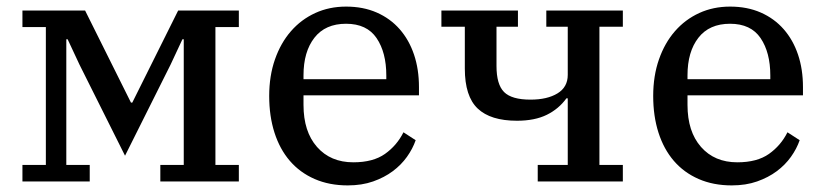

<svg xmlns="http://www.w3.org/2000/svg" viewBox="-20 -550 2496 582"><path d="M48 -50H119V-468H48V-518H238L377 -239H381L520 -518H704V-468H633V-50H704V0H466V-50H537V-431H533L497 -354L359 -78L221 -354L185 -431H181V-50H252V0H48Z M1034 12Q978 12 933.5 -7.5Q889 -27 858.5 -62.5Q828 -98 812 -148Q796 -198 796 -259Q796 -320 813.5 -370Q831 -420 862 -455.5Q893 -491 935.5 -510.5Q978 -530 1029 -530Q1081 -530 1122 -512Q1163 -494 1191.5 -461.5Q1220 -429 1235 -384.5Q1250 -340 1250 -286V-261H900V-232Q900 -151 941 -104.5Q982 -58 1051 -58Q1111 -58 1147 -83.5Q1183 -109 1203 -149L1240 -125Q1231 -99 1213.5 -74.5Q1196 -50 1170.5 -31Q1145 -12 1111 0Q1077 12 1034 12ZM900 -310H1151V-321Q1151 -391 1121.5 -434.5Q1092 -478 1029 -478Q966 -478 933 -435.5Q900 -393 900 -322Z M1610 -50H1701V-252H1697Q1674 -220 1637.5 -202Q1601 -184 1547 -184Q1467 -184 1428 -221Q1389 -258 1389 -342V-469H1318V-518H1550V-469H1485V-350Q1485 -294 1508 -271Q1531 -248 1588 -248Q1639 -248 1670 -267Q1701 -286 1701 -323V-469H1636V-518H1868V-469H1797V-50H1868V0H1610Z M2198 12Q2142 12 2097.5 -7.5Q2053 -27 2022.5 -62.5Q1992 -98 1976 -148Q1960 -198 1960 -259Q1960 -320 1977.5 -370Q1995 -420 2026 -455.5Q2057 -491 2099.5 -510.5Q2142 -530 2193 -530Q2245 -530 2286 -512Q2327 -494 2355.5 -461.5Q2384 -429 2399 -384.5Q2414 -340 2414 -286V-261H2064V-232Q2064 -151 2105 -104.5Q2146 -58 2215 -58Q2275 -58 2311 -83.5Q2347 -109 2367 -149L2404 -125Q2395 -99 2377.5 -74.5Q2360 -50 2334.5 -31Q2309 -12 2275 0Q2241 12 2198 12ZM2064 -310H2315V-321Q2315 -391 2285.5 -434.5Q2256 -478 2193 -478Q2130 -478 2097 -435.5Q2064 -393 2064 -322Z"/></svg>

Font: IBM Plex Serif Text
Style: Regular
Weight: 450
Designer: Mike Abbink, Paul van der Laan, Pieter van Rosmalen
Foundry: Bold Monday
Version: Version 3.001